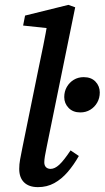

<svg xmlns="http://www.w3.org/2000/svg" viewBox="-20 -756 430 789"><path d="M136 13Q99 13 79 -6.5Q59 -26 59 -62Q59 -81 62.5 -100Q66 -119 72 -149L137 -468Q148 -520 158 -569.5Q168 -619 177 -672L206 -637L75 -651L83 -692L261 -736L289 -726L172 -153Q167 -129 164.5 -114Q162 -99 162 -89Q162 -76 169 -69Q176 -62 188 -62Q205 -62 223.5 -79Q242 -96 270 -138L304 -115Q283 -78 258 -49Q233 -20 203 -3.5Q173 13 136 13ZM310 -294Q280 -294 262 -312.5Q244 -331 244 -357Q244 -380 254.5 -398.5Q265 -417 283 -428Q301 -439 324 -439Q355 -439 372.5 -420.5Q390 -402 390 -376Q390 -353 379.5 -334.5Q369 -316 351 -305Q333 -294 310 -294Z"/></svg>

Font: Source Serif 4 Medium
Style: Italic
Weight: 500
Italic angle: -12°
Designer: Frank Grießhammer
Foundry: Adobe Systems Incorporated
Version: Version 4.004;hotconv 1.0.116;makeotfexe 2.5.65601